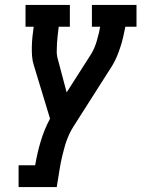

<svg xmlns="http://www.w3.org/2000/svg" viewBox="-20 -755 571 775"><path d="M55 0V-88H122Q126 -112 131.5 -136Q137 -160 144 -183.5Q151 -207 160.5 -230.5Q170 -254 182 -276L117 -490Q111 -508 109.5 -527.5Q108 -547 108.5 -567Q109 -587 111 -607Q113 -627 116 -647H83V-735H262V-647H217Q215 -630 213 -613.5Q211 -597 210 -580Q209 -563 209 -546.5Q209 -530 214 -514L249 -382L348 -537Q356 -550 361.5 -563.5Q367 -577 371 -591Q375 -605 378.5 -619Q382 -633 384 -647H351V-735H531V-647H486Q482 -627 477.5 -607Q473 -587 466.5 -567Q460 -547 452 -527.5Q444 -508 433 -490L277 -245Q266 -228 258 -210Q250 -192 244 -173Q237 -149 231 -124Q225 -99 221 -74L209 0Z"/></svg>

Font: Iosevka Curly Slab SmBdObl
Style: Regular
Weight: 600
Italic angle: -9°
Monospace: yes
Designer: Belleve Invis
Foundry: Belleve Invis
Version: Version 11.0.0; ttfautohint (v1.8.3)